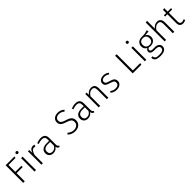

<svg xmlns="http://www.w3.org/2000/svg" viewBox="576 -2917 5286 5286"><g transform="rotate(-45 3219.0 -274.0)"><path d="M111 -685H453L446 -635H171V-368H408V-318H171V0H111Z M623 -711Q623 -693 611 -681Q599 -669 579 -669Q560 -669 548 -681Q536 -693 536 -711Q536 -729 548 -741Q560 -753 579 -753Q599 -753 611 -741Q623 -729 623 -711ZM609 0H551V-523H609Z M1072 -528 1061 -473Q1040 -479 1015 -479Q962 -479 930 -440.5Q898 -402 876 -320V0H818V-523H868L873 -406Q913 -534 1020 -534Q1052 -534 1072 -528Z M1535 -30 1522 11Q1486 4 1466.5 -16Q1447 -36 1441 -77Q1387 11 1278 11Q1203 11 1159.5 -31.5Q1116 -74 1116 -145Q1116 -226 1173.5 -270Q1231 -314 1333 -314H1433V-365Q1433 -428 1405 -456.5Q1377 -485 1312 -485Q1252 -485 1170 -455L1155 -499Q1243 -534 1320 -534Q1491 -534 1491 -368V-116Q1491 -75 1501.5 -57Q1512 -39 1535 -30ZM1433 -128V-272H1342Q1262 -272 1220 -241Q1178 -210 1178 -148Q1178 -94 1207 -65Q1236 -36 1288 -36Q1382 -36 1433 -128Z M2339 -620 2304 -582Q2265 -615 2228 -630Q2191 -645 2144 -645Q2080 -645 2041 -613.5Q2002 -582 2002 -529Q2002 -493 2016.5 -469.5Q2031 -446 2065 -427.5Q2099 -409 2162 -390Q2230 -369 2272 -345Q2314 -321 2337 -283Q2360 -245 2360 -187Q2360 -129 2332 -84Q2304 -39 2252.5 -14Q2201 11 2133 11Q2005 11 1914 -75L1948 -113Q1990 -77 2033 -58.5Q2076 -40 2132 -40Q2206 -40 2252.5 -79Q2299 -118 2299 -185Q2299 -227 2283.5 -254Q2268 -281 2233.5 -300.5Q2199 -320 2136 -340Q2031 -372 1986 -414Q1941 -456 1941 -528Q1941 -576 1966.5 -614.5Q1992 -653 2037.5 -674.5Q2083 -696 2142 -696Q2205 -696 2250.5 -677.5Q2296 -659 2339 -620Z M2884 -30 2871 11Q2835 4 2815.5 -16Q2796 -36 2790 -77Q2736 11 2627 11Q2552 11 2508.5 -31.5Q2465 -74 2465 -145Q2465 -226 2522.5 -270Q2580 -314 2682 -314H2782V-365Q2782 -428 2754 -456.5Q2726 -485 2661 -485Q2601 -485 2519 -455L2504 -499Q2592 -534 2669 -534Q2840 -534 2840 -368V-116Q2840 -75 2850.5 -57Q2861 -39 2884 -30ZM2782 -128V-272H2691Q2611 -272 2569 -241Q2527 -210 2527 -148Q2527 -94 2556 -65Q2585 -36 2637 -36Q2731 -36 2782 -128Z M3426 -374V0H3368V-366Q3368 -429 3343.5 -458Q3319 -487 3270 -487Q3220 -487 3181 -459Q3142 -431 3108 -379V0H3050V-523H3100L3105 -435Q3138 -481 3182.5 -507.5Q3227 -534 3281 -534Q3352 -534 3389 -492Q3426 -450 3426 -374Z M3924 -476 3897 -438Q3861 -463 3829 -474.5Q3797 -486 3759 -486Q3707 -486 3675 -462Q3643 -438 3643 -398Q3643 -360 3670.5 -339Q3698 -318 3770 -299Q3860 -276 3899 -241Q3938 -206 3938 -141Q3938 -70 3884.5 -29.5Q3831 11 3749 11Q3689 11 3644 -6.5Q3599 -24 3562 -56L3594 -93Q3630 -65 3666 -51.5Q3702 -38 3749 -38Q3807 -38 3842 -64.5Q3877 -91 3877 -138Q3877 -170 3865 -190Q3853 -210 3824.5 -224Q3796 -238 3740 -254Q3656 -276 3619.5 -309Q3583 -342 3583 -397Q3583 -436 3606 -467.5Q3629 -499 3668.5 -516.5Q3708 -534 3757 -534Q3806 -534 3846 -519.5Q3886 -505 3924 -476Z M4434 -54H4720L4712 0H4374V-685H4434Z M4917 -711Q4917 -693 4905 -681Q4893 -669 4873 -669Q4854 -669 4842 -681Q4830 -693 4830 -711Q4830 -729 4842 -741Q4854 -753 4873 -753Q4893 -753 4905 -741Q4917 -729 4917 -711ZM4903 0H4845V-523H4903Z M5502 -512Q5454 -499 5357 -497Q5446 -455 5446 -355Q5446 -278 5395 -230.5Q5344 -183 5257 -183Q5218 -183 5189 -193Q5170 -182 5159.5 -166.5Q5149 -151 5149 -133Q5149 -79 5232 -79H5317Q5394 -79 5439.5 -41.5Q5485 -4 5485 55Q5485 127 5428 166Q5371 205 5258 205Q5141 205 5090.5 169.5Q5040 134 5040 55H5094Q5095 93 5110 115Q5125 137 5160 147Q5195 157 5258 157Q5346 157 5386 131.5Q5426 106 5426 58Q5426 16 5395 -6.5Q5364 -29 5308 -29H5223Q5161 -29 5127.5 -55Q5094 -81 5094 -121Q5094 -147 5109 -170Q5124 -193 5151 -210Q5106 -233 5084.5 -269Q5063 -305 5063 -357Q5063 -436 5116 -485Q5169 -534 5255 -534Q5350 -533 5393.5 -541Q5437 -549 5484 -568ZM5123 -357Q5123 -295 5158.5 -260Q5194 -225 5255 -225Q5319 -225 5353 -259.5Q5387 -294 5387 -356Q5387 -419 5353.5 -454Q5320 -489 5255 -489Q5190 -489 5156.5 -453Q5123 -417 5123 -357Z M5994 -374V0H5936V-366Q5936 -487 5838 -487Q5788 -487 5749 -459Q5710 -431 5676 -379V0H5618V-736L5676 -743V-437Q5747 -534 5849 -534Q5919 -534 5956.5 -491.5Q5994 -449 5994 -374Z M6438 -22Q6388 11 6328 11Q6268 11 6234 -24.5Q6200 -60 6200 -127V-476H6112V-523H6200V-648L6258 -655V-523H6393L6386 -476H6258V-130Q6258 -84 6277 -61.5Q6296 -39 6335 -39Q6375 -39 6415 -62Z"/></g></svg>

Font: Fira Sans Light
Style: Regular
Weight: 300
Designer: bBox Type GmbH & Carrois Corporate GbR & Edenspiekermann AG
Foundry: bBox Type GmbH & Carrois Corporate GbR & Edenspiekermann AG
Version: Version 4.301